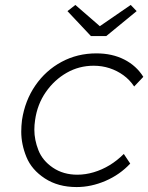

<svg xmlns="http://www.w3.org/2000/svg" viewBox="-20 -747 600 777"><path d="M290 10Q215 10 161.5 -25Q108 -60 87 -111.5Q66 -163 66 -214Q66 -237 69 -261Q81 -340 123 -401Q165 -462 229 -496.5Q293 -531 370 -531Q434 -531 483 -506Q532 -481 560 -436L523 -397Q505 -424 479.5 -442.5Q454 -461 423.5 -471Q393 -481 359 -481Q300 -481 250 -452.5Q200 -424 165.5 -374.5Q131 -325 122 -261Q119 -241 119 -222Q119 -181 135.5 -139Q152 -97 194 -68.5Q236 -40 293 -40Q326 -40 359.5 -50Q393 -60 423.5 -78.5Q454 -97 481 -124L507 -85Q465 -40 407 -15Q349 10 290 10ZM348 -601 253 -702 285 -727 384 -641 509 -727 533 -702 410 -601Z"/></svg>

Font: Lexend ExtLt
Style: Italic
Weight: 250
Italic angle: -8.13011°
Designer: Bonnie Shaver-Troup, Thomas Jockin
Foundry: Lexend
Version: Version 1.007